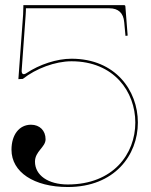

<svg xmlns="http://www.w3.org/2000/svg" viewBox="-20 -730 590 752"><path d="M71.5 -710V-705C71.5 -696 71 -680 70.5 -672.5L52 -420L69.5 -421C120.5 -461.5 196.5 -490 260 -490C426.5 -490 510 -370.5 510 -250C510 -127.5 423.5 -7.5 245.5 -7.5C168.5 -7.5 117 -43.5 117 -97C117 -137.5 158.5 -153.5 158.5 -184.5C158.5 -218.5 135.5 -241.5 101.5 -241.5C55.5 -241.5 25 -202.5 25 -143.5C25 -56 113 2.5 245.5 2.5C429 2.5 520 -122.5 520 -250C520 -375 432.5 -500 260 -500C202 -500 134.5 -477.5 83.5 -443.5C74 -437 63.5 -436.5 65 -456L80.5 -671.5C81.5 -686.5 81.5 -691 81.5 -697.5H408.5C443 -697.5 463.5 -679.5 466.5 -643L471.5 -589.5L480 -590.5L471 -705.5C471 -707.5 469 -710 466 -710Z"/></svg>

Font: ZnikomitNo24
Style: Regular
Weight: 500
Designer: gluk
Foundry: gluk
Version: Version 0.55